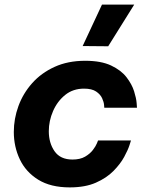

<svg xmlns="http://www.w3.org/2000/svg" viewBox="-20 -804 642 834"><path d="M450 -603 339 -604 423 -784H563ZM283 10Q200 10 146 -23.5Q92 -57 66 -112Q40 -167 40 -231Q40 -288 60 -343Q80 -398 119.5 -442.5Q159 -487 217 -513.5Q275 -540 350 -540Q419 -540 462.5 -519.5Q506 -499 529.5 -468.5Q553 -438 562.5 -407.5Q572 -377 573.5 -356.5Q575 -336 575 -336H433Q433 -336 432 -348.5Q431 -361 423.5 -377.5Q416 -394 397.5 -406.5Q379 -419 345 -419Q297 -419 263 -391.5Q229 -364 210.5 -321.5Q192 -279 192 -234Q192 -183 217 -147Q242 -111 295 -111Q328 -111 349.5 -123.5Q371 -136 383.5 -152.5Q396 -169 401 -181.5Q406 -194 406 -194H549Q549 -194 542.5 -173.5Q536 -153 519.5 -122.5Q503 -92 473 -61.5Q443 -31 396.5 -10.5Q350 10 283 10Z"/></svg>

Font: Be Vietnam Pro
Style: Bold Italic
Weight: 700
Italic angle: -12°
Designer: Lam Bao, Tony Le, Vietanh Nguyen
Foundry: Yellow Type Foundry
Version: Version 1.002; ttfautohint (v1.8.3)